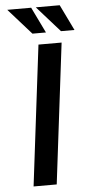

<svg xmlns="http://www.w3.org/2000/svg" viewBox="-61 -956 475 992"><g transform="rotate(-5 176.5 -460.5)"><path d="M281 -728 192 0H72L161 -728ZM205 -787H135L16 -921H140ZM353 -787H283L164 -921H288Z"/></g></svg>

Font: Josefin Sans SemiBold
Style: Italic
Weight: 600
Italic angle: -7°
Designer: Santiago Orozco
Foundry: Typemade
Version: Version 2.000